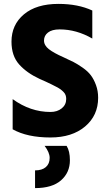

<svg xmlns="http://www.w3.org/2000/svg" viewBox="-20 -698 554 986"><path d="M454 -644V-500Q373 -547 286 -547Q247 -547 226.5 -531Q206 -515 206 -490Q206 -465 231 -445.5Q256 -426 306 -404Q337 -390 357.5 -379.5Q378 -369 404.5 -350.5Q431 -332 446.5 -311.5Q462 -291 473 -261Q484 -231 484 -196Q484 -105 417 -48.5Q350 8 239 8Q120 8 45 -34V-189Q136 -123 239 -123Q274 -123 297 -141.5Q320 -160 320 -190Q320 -200 317 -209Q314 -218 306 -226Q298 -234 290.5 -239.5Q283 -245 268.5 -252.5Q254 -260 244 -265Q234 -270 214.5 -279Q195 -288 183 -293Q118 -323 78.5 -367Q39 -411 39 -484Q39 -571 103 -624.5Q167 -678 280 -678Q381 -678 454 -644ZM339 125Q339 188 293.5 228Q248 268 160 268V177Q196 177 215.5 160Q235 143 235 113Q235 85 209 51H322Q339 78 339 125Z"/></svg>

Font: Hind Bold
Style: Regular
Weight: 700
Designer: Manushi Parikh, Satya Rajpurohit
Foundry: Indian Type Foundry
Version: Version 1.201;PS 1.0;hotconv 1.0.78;makeotf.lib2.5.61930; tt